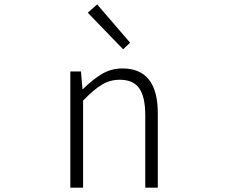

<svg xmlns="http://www.w3.org/2000/svg" viewBox="-20 -861 1040 881"><path d="M302.7 0V-533.2H351.6L358.4 -452.1H360.4Q407.2 -498 449.2 -522.5Q491.2 -546.9 542 -546.9Q704.1 -546.9 704.1 -340.8V0H646.5V-333Q646.5 -417 618.7 -456.1Q590.8 -495.1 529.3 -495.1Q485.4 -495.1 447.8 -472.7Q410.2 -450.2 361.3 -399.4V0ZM544.9 -634.8 382.8 -802.7 425.8 -840.8 577.1 -665Z"/></svg>

Font: Gen Shin Gothic Monospace Light
Style: Regular
Weight: 300
Designer: [Source Han Sans]
Ryoko NISHIZUKA  (kana & ideographs); Paul D. Hunt (Latin, Greek & Cyrillic); Wenlong ZHANG  (bopomofo
Version: Version 1.002.20150607